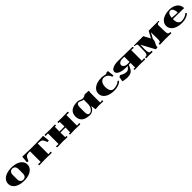

<svg xmlns="http://www.w3.org/2000/svg" viewBox="851 -3063 5607 5607"><g transform="rotate(-45 3654.5 -260.0)"><path d="M634.8 -23.7Q543.9 9.8 424.8 9.8Q305.7 9.8 214.8 -23.7Q124 -57.1 74.5 -118.4Q24.9 -179.7 24.9 -259.8Q24.9 -339.8 74.5 -401.4Q124 -462.9 214.8 -496.3Q305.7 -529.8 424.8 -529.8Q543.9 -529.8 634.8 -496.3Q725.6 -462.9 775.4 -401.4Q825.2 -339.8 825.2 -259.8Q825.2 -179.7 775.4 -118.4Q725.6 -57.1 634.8 -23.7ZM424.8 -490.2Q403.8 -490.2 384 -483.4Q364.3 -476.6 345.9 -461.7Q327.6 -446.8 316.4 -418Q305.2 -389.2 305.2 -350.1V-169.9Q305.2 -130.9 316.4 -102.1Q327.6 -73.2 345.9 -58.3Q364.3 -43.5 384 -36.6Q403.8 -29.8 424.8 -29.8Q446.8 -29.8 466.6 -36.6Q486.3 -43.5 504.6 -58.3Q522.9 -73.2 533.9 -102.1Q544.9 -130.9 544.9 -169.9V-350.1Q544.9 -389.2 533.9 -418Q522.9 -446.8 504.6 -461.7Q486.3 -476.6 466.6 -483.4Q446.8 -490.2 424.8 -490.2Z M1149.4 -480Q1124 -480 1105.7 -479.5Q1087.4 -479 1069.6 -476.3Q1051.8 -473.6 1040 -471.7Q1028.3 -469.7 1015.9 -462.9Q1003.4 -456.1 995.8 -451.2Q988.3 -446.3 978.5 -434.1Q968.8 -421.9 963.1 -412.8Q957.5 -403.8 948.2 -384.8Q939 -365.7 932.9 -351.3Q926.8 -336.9 915.5 -310.1L865.7 -313L858.4 -321.8L878.4 -522L887.7 -529.8Q1108.4 -520 1188.5 -520H1430.7Q1466.3 -520 1541.5 -522.5Q1616.7 -524.9 1673.8 -527.3L1731.4 -529.8L1740.7 -522L1760.7 -321.8L1753.4 -313L1703.6 -310.1Q1692.4 -336.9 1686.3 -351.3Q1680.2 -365.7 1670.9 -384.8Q1661.6 -403.8 1656 -412.8Q1650.4 -421.9 1640.6 -434.1Q1630.9 -446.3 1623.3 -451.2Q1615.7 -456.1 1603.3 -462.9Q1590.8 -469.7 1579.1 -471.7Q1567.4 -473.6 1549.6 -476.3Q1531.7 -479 1513.4 -479.5Q1495.1 -480 1469.7 -480V-40Q1516.6 -40 1547.9 -45.9L1563.5 -48.8L1571.8 -42L1569.8 -6.8L1561.5 1L1309.6 -4.9L1057.6 1L1049.8 -6.8L1047.9 -42L1055.7 -48.8L1071.8 -45.9Q1103 -40 1149.4 -40Z M1889.6 -480Q1842.8 -480 1811.5 -474.1L1795.4 -471.2L1787.6 -478L1789.6 -513.2L1797.4 -521L2029.3 -515.1L2211.4 -521L2219.7 -513.2L2221.7 -480L2213.4 -473.1L2197.8 -476.1Q2188 -478 2169.4 -478L2164.6 -283.2Q2195.3 -282.2 2227.5 -280.5Q2259.8 -278.8 2269.5 -278.8Q2279.3 -278.8 2311.5 -280.5Q2343.8 -282.2 2374.5 -283.2L2369.6 -478Q2351.1 -478 2341.3 -476.1L2325.7 -473.1L2317.4 -480L2319.3 -513.2L2327.6 -521L2509.8 -515.1L2741.7 -521L2749.5 -513.2L2751.5 -478L2743.7 -471.2L2727.5 -474.1Q2696.3 -480 2649.4 -480V-40Q2696.3 -40 2727.5 -45.9L2743.7 -48.8L2751.5 -42L2749.5 -6.8L2741.7 1L2509.8 -4.9L2327.6 1L2319.3 -6.8L2317.4 -40L2325.7 -46.9L2341.3 -43.9Q2351.1 -42 2369.6 -42L2374.5 -237.8Q2351.6 -238.8 2326.9 -239.5Q2302.2 -240.2 2290.3 -240.7Q2278.3 -241.2 2269.5 -241.2Q2260.7 -241.2 2248.8 -240.7Q2236.8 -240.2 2212.2 -239.5Q2187.5 -238.8 2164.6 -237.8L2169.4 -42Q2188 -42 2197.8 -43.9L2213.4 -46.9L2221.7 -40L2219.7 -6.8L2211.4 1L2029.3 -4.9L1797.4 1L1789.6 -6.8L1787.6 -42L1795.4 -48.8L1811.5 -45.9Q1842.8 -40 1889.6 -40Z M3604.5 -39.1Q3641.6 -39.1 3672.9 -44.9L3688.5 -47.9L3696.8 -41L3695.8 -6.8L3687.5 1L3504.9 -4.9L3376.5 5.9L3369.6 -1Q3369.6 -6.8 3359.6 -74.7Q3349.6 -142.6 3349.6 -148.9H3346.7Q3319.8 -73.7 3263.7 -32Q3207.5 9.8 3144.5 9.8Q2978.5 9.8 2891.6 -59.1Q2804.7 -127.9 2804.7 -259.8Q2804.7 -391.6 2891.6 -460.7Q2978.5 -529.8 3144.5 -529.8Q3179.7 -529.8 3214.1 -517.3Q3248.5 -504.9 3276.6 -492.4Q3304.7 -480 3324.7 -480Q3366.2 -480 3400.9 -495.8Q3435.5 -511.7 3444.8 -526.9L3606.4 -520L3613.8 -513.2Q3604.5 -439 3604.5 -432.1ZM3324.7 -439.9Q3296.9 -439.9 3266.6 -452.4Q3236.3 -464.8 3209.2 -477.5Q3182.1 -490.2 3161.6 -490.2Q3124 -490.2 3104.2 -454.1Q3084.5 -418 3084.5 -350.1V-169.9Q3084.5 -91.3 3104 -60.5Q3123.5 -29.8 3164.6 -29.8Q3189.9 -29.8 3217 -45.2Q3244.1 -60.5 3268.3 -88.1Q3292.5 -115.7 3308.3 -160.9Q3324.2 -206.1 3324.7 -259.8Z M4173.8 -38.1Q4245.6 -38.1 4310.8 -63.2Q4376 -88.4 4407.7 -123L4418.5 -124L4439.5 -105L4440.4 -94.2Q4396.5 -45.9 4320.8 -18.1Q4245.1 9.8 4149.4 9.8Q4030.3 9.8 3939.5 -23.7Q3848.6 -57.1 3799.1 -118.4Q3749.5 -179.7 3749.5 -259.8Q3749.5 -339.8 3799.6 -401.4Q3849.6 -462.9 3940.4 -496.3Q4031.2 -529.8 4149.4 -529.8Q4182.1 -529.8 4234.6 -517.3Q4287.1 -504.9 4305.7 -504.9Q4340.3 -504.9 4357.4 -529.8H4407.7L4416.5 -522L4437.5 -321.8L4396.5 -318.8L4386.7 -325.2Q4333.5 -480 4179.7 -480Q4154.3 -480 4128.7 -466.3Q4103 -452.6 4080.6 -426.5Q4058.1 -400.4 4043.9 -356.9Q4029.8 -313.5 4029.8 -259.8Q4029.8 -149.4 4067.1 -93.8Q4104.5 -38.1 4173.8 -38.1Z M4969.2 -269 5049.3 -270V-485.8L4969.2 -486.8Q4928.7 -486.8 4893.1 -475.1Q4857.4 -463.4 4833.3 -438.2Q4809.1 -413.1 4809.1 -379.9Q4809.1 -345.7 4833.3 -319.8Q4857.4 -293.9 4893.1 -281.5Q4928.7 -269 4969.2 -269ZM4927.2 -227.1 4869.1 -226.1Q4716.3 -226.1 4622.8 -268.6Q4529.3 -311 4529.3 -379.9Q4529.3 -447.3 4611.6 -488.5Q4693.8 -529.8 4829.1 -529.8L5421.4 -520L5429.2 -512.2L5431.2 -477.1L5423.3 -471.2L5405.3 -475.1Q5369.1 -481.9 5329.1 -481.9V-40Q5376 -40 5407.2 -45.9L5423.3 -48.8L5431.2 -42L5429.2 -6.8L5421.4 1L5189.5 -4.9L4997.1 1L4989.3 -6.8L4987.3 -40L4995.1 -46.9L5011.2 -43.9Q5030.8 -40 5049.3 -40V-229L4980.5 -228Q4938 -132.8 4916.5 -99.1Q4876.5 -36.1 4819.3 -11.7Q4768.1 9.8 4688.5 9.8Q4671.9 9.8 4655 8.5Q4638.2 7.3 4616.9 4.2Q4595.7 1 4584.2 -0.7Q4572.8 -2.4 4544.9 -7.6Q4517.1 -12.7 4509.3 -14.2L4502.4 -22.9L4528.3 -167L4583 -193.8Q4583.5 -193.4 4596.7 -186Q4609.9 -178.7 4615.7 -175.5Q4621.6 -172.4 4637.5 -164.6Q4653.3 -156.7 4663.8 -152.3Q4674.3 -147.9 4691.4 -141.8Q4708.5 -135.7 4722.7 -132.3Q4736.8 -128.9 4754.4 -126.5Q4772 -124 4788.1 -124Q4862.3 -124 4927.2 -227.1Z M6089.4 -520H6495.1L6503.4 -512.2V-498L6495.1 -490.2Q6441.9 -490.2 6422.6 -476.1Q6403.3 -461.9 6403.3 -421.9L6409.2 -160.2Q6411.6 -46.9 6482.4 -46.9Q6489.7 -46.9 6503.4 -48.8L6511.2 -42L6509.3 -6.8L6501 1L6269 -4.9L6037.1 1L6029.3 -6.8L6027.3 -42L6035.2 -48.8Q6048.8 -46.9 6055.2 -46.9Q6080.6 -46.9 6094.5 -69.1Q6108.4 -91.3 6108.4 -150.9Q6108.4 -173.8 6103 -440.9L6009.3 -267.1Q6009.3 -231.9 6001 -200.7Q5992.7 -169.4 5980.7 -146.5Q5968.8 -123.5 5956.8 -101.6Q5944.8 -79.6 5936.5 -53Q5928.2 -26.4 5928.2 2L5918.5 9.8H5858.4L5847.2 0L5629.4 -403.8L5624 -216.8Q5624 -147 5633.3 -108.9Q5642.6 -70.8 5658.4 -58.3Q5674.3 -45.9 5703.1 -45.9Q5711.4 -45.9 5729 -48.8L5737.3 -42L5734.4 -6.8L5726.1 1L5569.3 -4.9L5477.1 1L5469.2 -6.8L5467.3 -42L5475.1 -48.8Q5488.8 -46.9 5497.1 -46.9Q5570.8 -46.9 5573.2 -160.2Q5579.1 -423.8 5579.1 -424.8Q5579.1 -461.9 5559.1 -476.1Q5539.1 -490.2 5487.3 -490.2L5479 -498V-512.2L5487.3 -520H5865.2L5977.1 -313Z M7067.9 -298.8Q7062.5 -388.7 7032 -439.5Q7001.5 -490.2 6949.7 -490.2Q6898.9 -490.2 6868.4 -442.6Q6837.9 -395 6831.1 -311Q6836.9 -310.5 6878.9 -306.6Q6920.9 -302.7 6952.6 -300.3Q6984.4 -297.9 6999 -297.9Q7034.7 -297.9 7067.9 -298.8ZM7283.7 -254.9Q7039.1 -259.8 6999 -259.8H6829.1Q6829.1 -149.4 6866.5 -93.8Q6903.8 -38.1 6973.1 -38.1Q7044.9 -38.1 7109.4 -63.5Q7173.8 -88.9 7206.1 -124L7216.8 -125L7238.8 -105L7239.7 -94.2Q7195.8 -45.9 7120.1 -18.1Q7044.4 9.8 6948.7 9.8Q6829.6 9.8 6738.8 -23.7Q6647.9 -57.1 6598.4 -118.4Q6548.8 -179.7 6548.8 -259.8Q6548.8 -339.8 6598.9 -401.4Q6648.9 -462.9 6740 -496.3Q6831.1 -529.8 6948.7 -529.8Q7102.1 -529.8 7195.6 -455.6Q7289.1 -381.3 7289.1 -259.8Z"/></g></svg>

Font: Yokawerad
Style: Regular
Weight: 500
Designer: gluk
Foundry: gluk
Version: Version 0.79